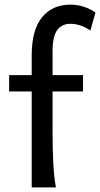

<svg xmlns="http://www.w3.org/2000/svg" viewBox="-20 -811 433 831"><path d="M19.5 -485.8H117.2V-571.3Q117.2 -681.2 161.9 -736.1Q206.5 -791 285.6 -791Q314.5 -791 342.3 -782Q370.1 -772.9 393.1 -756.8L371.1 -678.7Q352.5 -692.4 329.8 -700.2Q307.1 -708 285.6 -708Q247.6 -708 227.5 -680.7Q207.5 -653.3 207.5 -590.8V-485.8H339.4V-415H207.5V-241.2Q207.5 -205.6 208.3 -170.7Q209 -135.7 210.7 -104.2Q212.4 -72.8 215.3 -45.9Q218.3 -19 222.2 0H117.2V-415H19.5Z"/></svg>

Font: Andika APac
Style: Regular
Weight: 400
Designer: Victor Gaultney, Annie Olsen, Julie Remington, Don Collingsworth, Eric Hays, Becca Hirsbrunner
Foundry: SIL International
Version: Version 5.000